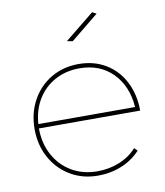

<svg xmlns="http://www.w3.org/2000/svg" viewBox="-83 -808 755 876"><g transform="rotate(-10 294.5 -369.5)"><path d="M484 -95 498 -81Q462 -42 411 -21Q360 0 301 0Q230 0 173.5 -33.5Q117 -67 84.5 -126Q52 -185 52 -259Q52 -333 84.5 -392Q117 -451 173.5 -484Q230 -517 301 -517Q372 -517 426.5 -484Q481 -451 511 -392Q541 -333 541 -259H72Q72 -190 101.5 -135.5Q131 -81 183 -50.5Q235 -20 301 -20Q357 -20 404.5 -39.5Q452 -59 484 -95ZM73 -279H521Q514 -377 455 -437Q396 -497 301 -497Q238 -497 187.5 -469.5Q137 -442 107 -392.5Q77 -343 73 -279ZM422 -729 293 -624 267 -629 403 -739Z"/></g></svg>

Font: Montserrat-Arabic Thin
Style: Regular
Weight: 250
Designer: Mohamed Gaber
Foundry: Kief Type Foundry
Version: Version 5.008